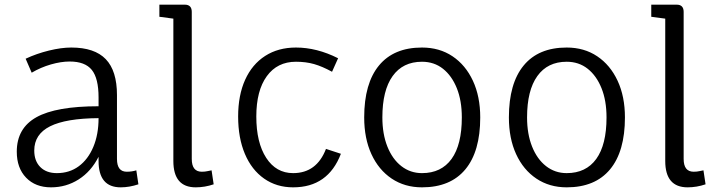

<svg xmlns="http://www.w3.org/2000/svg" viewBox="-20 -790 3091 824"><path d="M199 14Q132 14 92 -27.5Q52 -69 52 -139Q52 -240 136.5 -287Q221 -334 403 -334V-372Q403 -454 374 -490Q345 -526 279 -526Q242 -526 198.5 -513.5Q155 -501 116 -478L90 -538Q137 -560 190 -573Q243 -586 286 -586Q386 -586 434 -536Q482 -486 482 -382V-108Q482 -53 524 -53Q546 -53 565 -59L574 1Q535 14 498 14Q403 14 403 -99V-117Q371 -54 317.5 -20Q264 14 199 14ZM224 -47Q278 -47 318 -76.5Q358 -106 380.5 -159.5Q403 -213 403 -283Q263 -282 195 -248Q127 -214 127 -144Q127 -99 153 -73Q179 -47 224 -47Z M820 14Q724 14 724 -99V-710L664 -718V-770H773Q803 -770 803 -739V-108Q803 -53 846 -53Q860 -53 870.5 -55.5Q881 -58 888 -59L897 1Q859 14 820 14Z M1238 14Q1167 14 1113.5 -23.5Q1060 -61 1031 -129.5Q1002 -198 1002 -290Q1002 -381 1032 -447.5Q1062 -514 1118 -550Q1174 -586 1250 -586Q1340 -586 1431 -540L1405 -482Q1363 -505 1328 -515Q1293 -525 1250 -525Q1170 -525 1125 -463Q1080 -401 1080 -290Q1080 -178 1122.5 -112.5Q1165 -47 1238 -47Q1339 -47 1379 -151L1443 -130Q1388 14 1238 14Z M1791 14Q1717 14 1661 -23.5Q1605 -61 1574 -128.5Q1543 -196 1543 -286Q1543 -432 1606.5 -509Q1670 -586 1791 -586Q1866 -586 1922 -548.5Q1978 -511 2009.5 -443.5Q2041 -376 2041 -286Q2041 -140 1977 -63Q1913 14 1791 14ZM1791 -47Q1874 -47 1918 -108Q1962 -169 1962 -286Q1962 -358 1940.5 -411.5Q1919 -465 1881 -495Q1843 -525 1791 -525Q1709 -525 1665 -463.5Q1621 -402 1621 -286Q1621 -215 1642.5 -161Q1664 -107 1702.5 -77Q1741 -47 1791 -47Z M2412 14Q2338 14 2282 -23.5Q2226 -61 2195 -128.5Q2164 -196 2164 -286Q2164 -432 2227.5 -509Q2291 -586 2412 -586Q2487 -586 2543 -548.5Q2599 -511 2630.5 -443.5Q2662 -376 2662 -286Q2662 -140 2598 -63Q2534 14 2412 14ZM2412 -47Q2495 -47 2539 -108Q2583 -169 2583 -286Q2583 -358 2561.5 -411.5Q2540 -465 2502 -495Q2464 -525 2412 -525Q2330 -525 2286 -463.5Q2242 -402 2242 -286Q2242 -215 2263.5 -161Q2285 -107 2323.5 -77Q2362 -47 2412 -47Z M2931 14Q2835 14 2835 -99V-710L2775 -718V-770H2884Q2914 -770 2914 -739V-108Q2914 -53 2957 -53Q2971 -53 2981.5 -55.5Q2992 -58 2999 -59L3008 1Q2970 14 2931 14Z"/></svg>

Font: Fauna One
Style: Regular
Weight: 400
Designer: Eduardo Rodriguez Tunni
Foundry: Eduardo Rodriguez Tunni
Version: Version 2.001; ttfautohint (v1.8.4.7-5d5b);gftools[0.9.23]